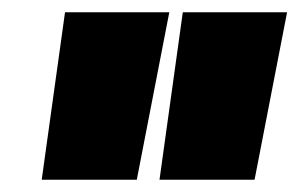

<svg xmlns="http://www.w3.org/2000/svg" viewBox="-20 -720 488 313"><path d="M48 -427 86 -700H256L203 -427ZM240 -427 278 -700H448L395 -427Z"/></svg>

Font: Georama Semi Condensed Black
Style: Italic
Weight: 900
Width: 4
Italic angle: -9°
Designer: Jean-Baptiste Levee
Foundry: Production Type
Version: Version 1.000